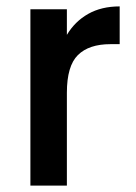

<svg xmlns="http://www.w3.org/2000/svg" viewBox="-20 -580 424 600"><path d="M189 -471Q214 -513 255.5 -536.5Q297 -560 354 -560V-442H325Q258 -442 223.5 -408Q189 -374 189 -290V0H75V-551H189Z"/></svg>

Font: Fz Poppins Med
Style: Regular
Weight: 500
Designer: Ninad Kale (Devanagari), Jonny Pinhorn (Latin)
Foundry: Indian Type Foundry
Version: Vit hóa bi Vntype.Com & FontZin.Com